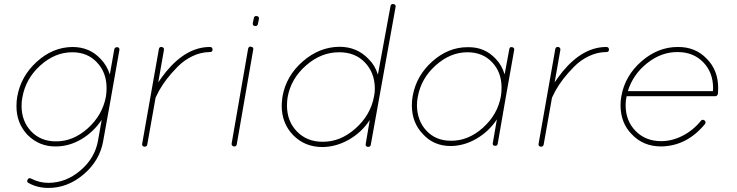

<svg xmlns="http://www.w3.org/2000/svg" viewBox="-20 -720 3622 944"><path d="M487 -25Q470 70 391.5 137Q313 204 218 204Q164 204 121 180Q109 174 116 163Q121 152 133 158Q173 179 218 179Q304 179 375.5 118Q447 57 462 -29L480 -131Q440 -71 380 -35.5Q320 0 254 0Q173 1 115 -57Q60 -116 61 -200Q61 -225 65 -246Q83 -346 161.5 -417Q240 -488 336 -489Q421 -489 475 -430Q506 -398 520 -354L542 -478Q543 -483 547.5 -486Q552 -489 557 -488Q569 -486 567 -474L526 -242V-241ZM254 -25Q339 -24 411.5 -89Q484 -154 501 -246Q504 -267 504 -287Q504 -363 457 -413Q410 -463 336 -463H335Q250 -463 178 -398Q106 -333 90 -241Q86 -222 86 -200Q86 -124 133 -74.5Q180 -25 254 -25Z M776 -489Q788 -486 786 -474L758 -315Q777 -343 797 -368Q897 -489 1012 -489Q1025 -489 1025 -476Q1025 -464 1012 -464Q969 -464 927.5 -444.5Q886 -425 854 -392.5Q822 -360 800.5 -332Q779 -304 762 -274L745 -240L704 -9Q702 1 692 1H689Q677 -1 679 -13L761 -478Q763 -491 776 -489Z M1129 0Q1117 -4 1119 -15L1200 -481Q1204 -494 1215 -490Q1228 -488 1225 -476L1144 -10Q1142 0 1132 0ZM1236 -592H1233Q1221 -594 1223 -607L1228 -631Q1230 -643 1243 -641Q1255 -639 1253 -626L1248 -602Q1246 -592 1236 -592Z M1566 3Q1478 3 1421 -56Q1365 -114 1365 -201Q1365 -216 1369 -246Q1387 -347 1468.5 -418Q1550 -489 1649 -490Q1735 -490 1792 -430Q1824 -399 1838 -353L1900 -690Q1902 -702 1915 -700Q1927 -698 1925 -686L1803 -8Q1801 2 1791 2H1788Q1776 0 1778 -12L1798 -130Q1759 -70 1696.5 -34Q1634 2 1566 3ZM1394 -241Q1391 -222 1391 -201Q1391 -124 1440 -73.5Q1489 -23 1566 -23Q1653 -22 1727.5 -88Q1802 -154 1819 -246Q1823 -263 1823 -286Q1822 -363 1774 -413Q1726 -463 1649 -463Q1560 -464 1485 -398.5Q1410 -333 1394 -241Z M2197 -2Q2112 -2 2059 -61Q2005 -117 2005 -202Q2005 -227 2009 -248Q2027 -348 2105.5 -418Q2184 -488 2279 -488Q2363 -490 2418 -430Q2448 -399 2461 -354L2484 -478Q2486 -491 2498 -488Q2510 -486 2508 -474L2467 -243L2427 -13Q2425 -3 2415 -3H2413Q2400 -5 2403 -17L2423 -133Q2384 -74 2323.5 -38.5Q2263 -3 2197 -2ZM2034 -243Q2030 -224 2030 -202Q2031 -126 2077 -77Q2123 -28 2197 -28Q2282 -27 2354.5 -92Q2427 -157 2443 -248Q2446 -269 2446 -289Q2446 -365 2399.5 -414Q2353 -463 2279 -463H2278Q2194 -463 2122 -398.5Q2050 -334 2034 -243Z M2725 -489Q2737 -486 2735 -474L2707 -315Q2726 -343 2746 -368Q2846 -489 2961 -489Q2974 -489 2974 -476Q2974 -464 2961 -464Q2918 -464 2876.5 -444.5Q2835 -425 2803 -392.5Q2771 -360 2749.5 -332Q2728 -304 2711 -274L2694 -240L2653 -9Q2651 1 2641 1H2638Q2626 -1 2628 -13L2710 -478Q2712 -491 2725 -489Z M3031 -203Q3031 -228 3035 -247Q3053 -348 3134 -418.5Q3215 -489 3312 -489Q3399 -490 3455 -431Q3511 -375 3511 -287Q3511 -269 3510 -260L3509 -258V-256Q3505 -247 3497 -247H3061Q3060 -245 3060 -242Q3056 -226 3056 -203Q3056 -126 3105 -76Q3154 -26 3231 -26Q3285 -26 3337 -53Q3389 -80 3426 -126Q3433 -135 3444 -128Q3453 -119 3446 -110Q3357 -2 3231 0Q3143 0 3087 -59Q3031 -115 3031 -203ZM3312 -464Q3232 -465 3162 -409.5Q3092 -354 3067 -272H3485Q3486 -277 3486 -287Q3486 -364 3437.5 -414Q3389 -464 3312 -464Z"/></svg>

Font: Quicksand
Style: Light Italic
Weight: 300
Italic angle: -12°
Designer: Andrew Paglinawan
Foundry: Andrew Paglinawan
Version: 1.002